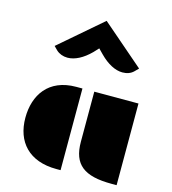

<svg xmlns="http://www.w3.org/2000/svg" viewBox="-131 -1026 1011 1131"><g transform="rotate(15 374.5 -460.0)"><path d="M416 -192.9C416 -54.2 486.3 0 654.8 0H685.5V-498H416ZM63.5 -245.1C63.5 -98.6 150.4 0 318.4 0H343.8V-498H306.2C137.7 -498 63.5 -383.3 63.5 -245.1ZM210.9 -650.4C255.9 -650.4 304.2 -675.8 350.6 -722.2C359.9 -731.4 369.1 -742.2 378.4 -752L407.7 -722.2C453.6 -675.8 502 -650.4 545.9 -650.4C572.8 -650.4 596.2 -658.2 613.8 -675.8L635.7 -697.8L378.4 -919.9L120.6 -697.8L142.6 -675.8C159.7 -659.7 184.6 -650.4 210.9 -650.4Z"/></g></svg>

Font: Plaster
Style: Regular
Weight: 400
Designer: Eben Sorkin
Foundry: Eben Sorkin
Version: Version 1.007